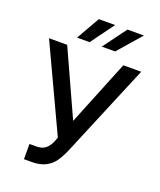

<svg xmlns="http://www.w3.org/2000/svg" viewBox="-165 -1014 940 1126"><g transform="rotate(20 305.0 -451.0)"><path d="M122.1 -85H164.1Q201.2 -85 222.2 -102.5Q243.2 -120.1 255.9 -151.4L265.6 -176.8L17.6 -707H130.9L316.4 -299.8L481.4 -707H592.8L348.6 -123Q329.6 -80.6 309.8 -53Q290 -25.4 256.1 -7.8Q222.2 9.8 169.9 9.8H122.1ZM432.6 -912.1H535.2L408.2 -766.6H325.2ZM253.9 -912.1H355.5L249 -766.6H170.9Z"/></g></svg>

Font: Pretendard Std Medium
Style: Regular
Weight: 500
Designer: Base glyphs from Inter by Rasmus Andersson; Hangeul glyphs from Noto Sans CJK(Source Han Sans) by Jang Soo-young and Kan
Foundry: Kil Hyung-jin
Version: Version 1.309